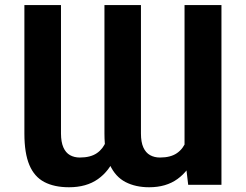

<svg xmlns="http://www.w3.org/2000/svg" viewBox="-20 -748 994 777"><path d="M726.8 -125.2V-727.5H876.2V0H741.6ZM743.9 -246.1 791.2 -247.1Q791.2 -173.3 767.9 -115.2Q744.5 -57.1 698.4 -23.7Q652.3 9.8 583.6 9.8Q528.9 9.8 488.1 -11.2Q447.4 -32.2 425 -79.9Q402.7 -127.6 402.7 -207.6V-727.5H550.4V-207.6Q550.4 -172.9 560.1 -151.4Q569.8 -129.9 587.3 -120.2Q604.7 -110.5 627.3 -110.5Q670.5 -110.5 696.1 -128.3Q721.8 -146.1 733 -177Q744.2 -207.8 743.9 -246.1ZM420.3 -246.1 469.3 -247.1Q469.5 -172.2 446.1 -114.1Q422.8 -56 376.2 -23.1Q329.6 9.8 259.2 9.8Q199.6 9.8 159.2 -11.5Q118.8 -32.7 98.8 -80.4Q78.7 -128.1 78.7 -207.6V-727.5H226.8V-207.6Q227 -172.9 236.5 -151.4Q246 -129.9 263.2 -120.2Q280.5 -110.5 302.9 -110.5Q346.3 -110.5 372 -128.2Q397.7 -145.8 409.1 -176.5Q420.6 -207.2 420.3 -246.1Z"/></svg>

Font: Inter V
Style: 
Weight: 400
Designer: Rasmus Andersson
Foundry: rsms
Version: Version 4.000;git-a3f224843